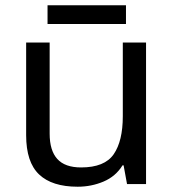

<svg xmlns="http://www.w3.org/2000/svg" viewBox="-20 -697 658 727"><path d="M533 -536V0H461L448 -71H444Q418 -29 372 -9.5Q326 10 274 10Q177 10 128 -36.5Q79 -83 79 -185V-536H168V-191Q168 -127 197 -95Q226 -63 287 -63Q376 -63 410.5 -113Q445 -163 445 -257V-536ZM457 -677V-606H160V-677Z"/></svg>

Font: Noto Sans Ol Chiki
Style: Regular
Weight: 400
Designer: Monotype Design Team, Lewis McGuffie
Foundry: Monotype Imaging Inc.
Version: Version 2.003